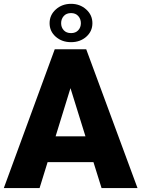

<svg xmlns="http://www.w3.org/2000/svg" viewBox="-21 -963 725 983"><path d="M457.5 -132.8H222.7L181.6 0H-1.5L259.3 -710.9H420.4L683.1 0H499ZM263.7 -265.1H416.5L339.8 -511.7ZM232.9 -844.2Q232.9 -886.2 264.9 -914.8Q296.9 -943.4 342.8 -943.4Q388.2 -943.4 420.2 -914.8Q452.1 -886.2 452.1 -844.2Q452.1 -802.7 420.7 -774.9Q389.2 -747.1 342.8 -747.1Q295.9 -747.1 264.4 -774.9Q232.9 -802.7 232.9 -844.2ZM342.8 -793.5Q366.2 -793.5 379.6 -808.1Q393.1 -822.8 393.1 -844.2Q393.1 -865.7 379.6 -880.9Q366.2 -896 342.8 -896Q318.8 -896 305.4 -880.9Q292 -865.7 292 -844.2Q292 -822.8 305.4 -808.1Q318.8 -793.5 342.8 -793.5Z"/></svg>

Font: Roboto Black
Style: Regular
Weight: 900
Designer: Google
Version: Version 2.134; 2016